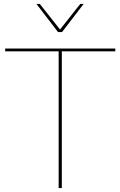

<svg xmlns="http://www.w3.org/2000/svg" viewBox="-20 -949 608 969"><path d="M402 -929 293 -787H273L164 -929H181L283 -800L385 -929ZM562 -704V-690H292V0H276V-690H6V-704Z"/></svg>

Font: Prodigy Sans Thin
Style: Regular
Weight: 100
Designer: Wei Huang
Foundry: Wei Huang
Version: Version 1.003; ttfautohint (v1.8.3)